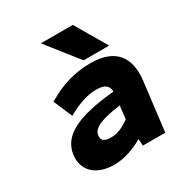

<svg xmlns="http://www.w3.org/2000/svg" viewBox="-170 -848 942 989"><g transform="rotate(-30 301.5 -353.5)"><path d="M226 12C290 12 346 -10 400 -40L403 0H536L571 -288C587 -421 530 -503 379 -503C279 -503 195 -471 135 -436L117 -426L165 -314L184 -325C232 -350 286 -370 337 -370C393 -370 409 -350 411 -317C188 -296 82 -243 69 -136C58 -48 121 12 226 12ZM403 -239 394 -161C352 -132 321 -118 284 -118C243 -118 226 -130 230 -161C234 -191 264 -221 403 -239ZM510 -533 401 -719H211L358 -533Z"/></g></svg>

Font: Falling Sky
Style: ExBdObl
Weight: 400
Designer: Paul D. Hunt
Foundry: Adobe Systems Incorporated
Version: Version 1.02